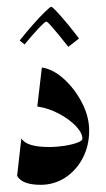

<svg xmlns="http://www.w3.org/2000/svg" viewBox="-20 -525 306 553"><path d="M100.6 -330.6Q133.3 -325.7 164.6 -297.1Q195.8 -268.6 216.3 -228.8Q236.8 -189 236.8 -148.9Q236.8 -104.5 218 -69.1Q199.2 -33.7 167.5 -13.2Q135.7 7.3 97.2 7.3Q43.5 7.3 29.3 -18.6L41.5 -126.5Q56.2 -101.6 120.6 -101.6Q143.1 -101.6 165.3 -105Q187.5 -108.4 202.4 -114Q217.3 -119.6 217.3 -125Q217.3 -142.1 198.5 -161.9Q179.7 -181.6 149.9 -197.5Q120.1 -213.4 87.4 -218.3ZM207.5 -414.1 176.8 -390.1Q164.1 -406.2 150.4 -423.1Q136.7 -439.9 126.5 -451.4Q116.2 -462.9 113.3 -462.9Q109.4 -462.9 89.6 -441.7Q69.8 -420.4 50.8 -397L36.6 -408.2Q54.7 -431.2 74.5 -453.6Q94.2 -476.1 109.4 -490.7Q124.5 -505.4 127.4 -505.4Q130.9 -505.4 144.8 -490.2Q158.7 -475.1 176.3 -453.9Q193.8 -432.6 207.5 -414.1Z"/></svg>

Font: Lateef SemiBold
Style: Regular
Weight: 600
Designer: SIL International
Foundry: SIL International
Version: Version 4.200